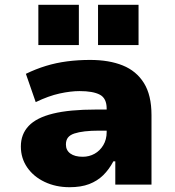

<svg xmlns="http://www.w3.org/2000/svg" viewBox="-20 -770 730 801"><path d="M270 11Q213 11 166.5 -11Q120 -33 93.5 -71.5Q67 -110 67 -159Q67 -210 99.5 -244.5Q132 -279 201 -296Q270 -313 380 -313H448V-225H394Q360 -225 334 -222Q308 -219 290 -213Q272 -207 263.5 -196Q255 -185 255 -167Q255 -143 273.5 -129.5Q292 -116 325 -116Q352 -116 374.5 -128.5Q397 -141 411 -164.5Q425 -188 425 -219V-317Q425 -360 396.5 -375Q368 -390 312 -390Q275 -390 229 -380Q183 -370 129 -344L88 -462Q129 -482 171.5 -495Q214 -508 260 -514Q306 -520 356 -520Q435 -520 492 -497Q549 -474 580.5 -423.5Q612 -373 612 -290V0H461V-97H453Q435 -63 410.5 -39Q386 -15 352 -2Q318 11 270 11ZM389 -582V-750H558V-582ZM140 -582V-750H309V-582Z"/></svg>

Font: Nunito Sans 6pt Black
Style: Regular
Weight: 900
Version: Version 3.101;gftools[0.9.27]